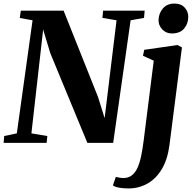

<svg xmlns="http://www.w3.org/2000/svg" viewBox="-30 -803 1082 1079"><path d="M-9.5 0 -6.5 -38.5 64.5 -53.5 153 -689 81 -702 87 -743H327.5L520.5 -259L558 -139L625 -689L545.5 -702.5L549.5 -743H783L779.5 -702.5L704 -689L606 0H461L252.5 -504.5L212.5 -637L146.5 -53.5L236 -38.5L232 0ZM922.5 11Q912 92.5 879.5 147Q847 201.5 798.5 228.8Q750 256 692 256Q664 256 640 251.8Q616 247.5 604.5 239L621 191Q629 193.5 641.5 195.5Q654 197.5 663.5 197.5Q692 197.5 711.2 182.2Q730.5 167 743 139.2Q755.5 111.5 763.5 72.5Q771.5 33.5 777.5 -14L834 -462L773.5 -489.5L780.5 -523L967.5 -550L992.5 -536.5ZM935.5 -615Q903 -615 881.5 -638.2Q860 -661.5 861 -691Q862.5 -729.5 886 -756.2Q909.5 -783 950.5 -783Q988 -783 1008.2 -760Q1028.5 -737 1028 -708.5Q1028 -670.5 1005 -642.8Q982 -615 935.5 -615Z"/></svg>

Font: Merriweather 60pt ExtraBold
Style: Italic
Weight: 800
Italic angle: -7.8°
Version: Version 2.101